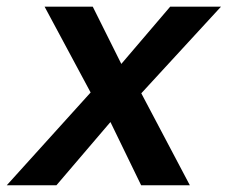

<svg xmlns="http://www.w3.org/2000/svg" viewBox="-64 -548 674 568"><path d="M262.7 -187 103 0H-43.9L204.1 -274.4L67.9 -528.3H210.4L294.9 -358.9L439.5 -528.3H589.8L354 -272L497.6 0H353.5Z"/></svg>

Font: Arimo
Style: Italic
Weight: 400
Italic angle: -12°
Designer: Steve Matteson
Foundry: Monotype Imaging Inc.
Version: Version 1.33